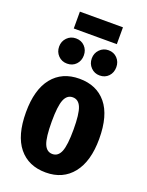

<svg xmlns="http://www.w3.org/2000/svg" viewBox="-169 -988 831 1088"><g transform="rotate(20 247.0 -444.5)"><path d="M377.9 -804.2H118.2V-905.8H377.9ZM149.9 -755.9Q182.6 -755.9 203.4 -734.1Q224.1 -712.4 224.1 -680.2Q224.1 -647.5 203.4 -625.7Q182.6 -604 149.9 -604Q117.7 -604 96.4 -626Q75.2 -647.9 75.2 -680.2Q75.2 -711.9 96.7 -733.9Q118.2 -755.9 149.9 -755.9ZM346.2 -755.9Q378.4 -755.9 399.2 -734.1Q419.9 -712.4 419.9 -680.2Q419.9 -647.5 399.4 -625.7Q378.9 -604 346.2 -604Q314.9 -604 293.5 -626Q272 -647.9 272 -680.2Q272 -711.9 293.5 -733.9Q314.9 -755.9 346.2 -755.9ZM247.1 -547.9Q351.1 -547.9 409.4 -477.1Q467.8 -406.2 467.8 -265.1Q467.8 -130.4 409.2 -56.6Q350.6 17.1 247.1 17.1Q142.6 17.1 84.2 -54.7Q25.9 -126.5 25.9 -266.1Q25.9 -402.8 84.2 -475.3Q142.6 -547.9 247.1 -547.9ZM181.2 -266.1Q181.2 -170.4 196.8 -132.3Q212.4 -94.2 247.1 -94.2Q281.7 -94.2 297.4 -132.8Q313 -171.4 313 -265.1Q313 -359.9 297.4 -397.9Q281.7 -436 247.1 -436Q212.4 -436 196.8 -397.7Q181.2 -359.4 181.2 -266.1Z"/></g></svg>

Font: Fira Sans Compressed
Style: Bold
Weight: 700
Width: 1
Designer: Carrois Corporate & Edenspiekermann AG
Foundry: Carrois Corporate GbR & Edenspiekermann AG
Version: Version 4.203;PS 004.203;hotconv 1.0.88;makeotf.lib2.5.64775